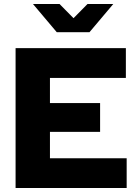

<svg xmlns="http://www.w3.org/2000/svg" viewBox="-20 -941 697 961"><path d="M58 0V-700H610V-551H230V-425H481V-281H230V-149H614V0ZM278 -921 348 -850 418 -921H547L428 -780H264L145 -921Z"/></svg>

Font: Red Hat Display Black
Style: Regular
Weight: 900
Designer: Pentagram, MCKL
Foundry: Pentagram, MCKL
Version: Version 1.023; ttfautohint (v1.8.3)